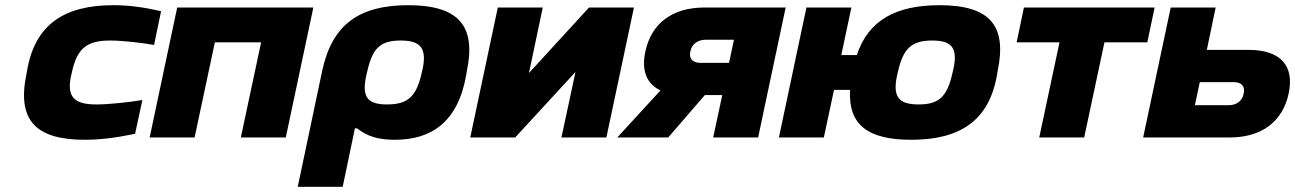

<svg xmlns="http://www.w3.org/2000/svg" viewBox="-20 -529 4985 739"><path d="M84 -256 82 -244C43 -61 124 9 306 9C367 9 427 1 500 -14L528 -144C481 -136 400 -127 351 -127C268 -127 232 -153 256 -248L257 -252C277 -345 317 -373 403 -373C452 -373 529 -364 573 -356L600 -486C533 -501 478 -509 416 -509C229 -509 114 -436 84 -256Z M556 0H729L807 -366H985L907 0H1080L1186 -500H662Z M1775 -244 1777 -256C1813 -429 1746 -509 1551 -509C1363 -509 1258 -435 1220 -256L1126 190H1299L1346 -35H1354C1377 -19 1410 9 1500 9C1639 9 1744 -58 1775 -244ZM1392 -248 1393 -252C1413 -341 1441 -373 1522 -373C1598 -373 1627 -345 1604 -252L1603 -248C1583 -158 1550 -127 1470 -127C1394 -127 1369 -155 1392 -248Z M1790 0H1963L2195 -252L2141 0H2314L2420 -500H2247L2016 -248L2069 -500H1896Z M3004 -500H2690C2568 -500 2487 -439 2464 -331C2448 -258 2469 -206 2522 -181L2356 0H2552L2693 -163H2760L2725 0H2898ZM2637 -331C2643 -359 2665 -376 2696 -376H2805L2786 -287H2677C2646 -287 2631 -303 2637 -331Z M2978 0H3151L3190 -183H3252C3244 -49 3320 9 3487 9C3675 9 3788 -64 3818 -244L3820 -256C3856 -429 3792 -509 3596 -509C3432 -509 3322 -453 3278 -317H3218L3257 -500H3084L3045 -317L3031 -250ZM3435 -248 3436 -252C3456 -342 3488 -373 3568 -373C3644 -373 3670 -345 3647 -252L3646 -248C3626 -158 3595 -127 3516 -127C3440 -127 3412 -155 3435 -248Z M3980 0H4153L4231 -366H4396L4424 -500H3921L3893 -366H4058Z M4380 0H4714C4836 0 4917 -61 4940 -169C4963 -277 4908 -337 4786 -337H4625L4659 -500H4486ZM4579 -124 4598 -213H4727C4759 -213 4773 -197 4767 -169C4761 -140 4740 -124 4708 -124Z"/></svg>

Font: LT Wave Black
Style: Italic
Weight: 900
Designer: Daniel Lyons
Version: Version 2.5 (Glyphs App)